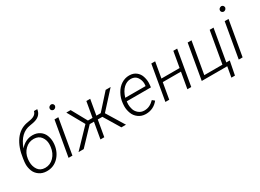

<svg xmlns="http://www.w3.org/2000/svg" viewBox="-33 -1558 3400 2515"><g transform="rotate(-30 1667.5 -300.5)"><path d="M309.1 -493.2C307.6 -493.2 306.2 -493.2 304.7 -493.2C233.4 -493.2 170.9 -462.9 117.2 -401.9C167.5 -537.1 240.7 -605 344.2 -620.1C378.9 -625.5 405.8 -630.9 425.8 -637.2C488.8 -657.2 523.9 -697.3 531.2 -757.8H481.4C473.1 -717.3 439.9 -690.9 381.8 -679.7L321.3 -668.9C247.1 -653.8 186.5 -613.8 139.6 -548.3C92.3 -482.4 61.5 -396.5 46.9 -289.6L40.5 -240.7C39.1 -228.5 38.6 -216.8 38.6 -205.6C38.6 -173.3 44.9 -140.6 57.1 -107.4C69.8 -74.2 91.8 -46.4 123 -24.4C153.8 -2.4 190.9 9.3 233.4 9.8C235.8 9.8 238.8 9.8 241.2 9.8C306.2 9.8 362.3 -13.2 408.7 -59.1C455.6 -105.5 486.3 -170.9 494.1 -241.7L495.6 -258.3C496.1 -267.1 496.6 -275.9 496.6 -284.2C496.6 -317.9 490.2 -350.6 477.5 -382.8C464.8 -415 443.8 -441.4 414.1 -461.9C384.3 -481.9 349.6 -492.7 309.1 -493.2ZM297.4 -443.8C344.7 -442.4 380.4 -425.8 403.8 -394C427.7 -362.3 439.5 -325.7 439.5 -284.2C439.5 -275.4 439 -266.6 438 -257.8L436.5 -241.7C429.2 -181.6 406.7 -132.8 370.1 -95.2C333.5 -57.6 290.5 -39.1 241.2 -39.1C239.7 -39.1 237.8 -39.1 236.3 -39.1C189.5 -40 154.3 -57.6 131.3 -91.3C108.4 -125 96.7 -164.6 96.7 -209.5C96.7 -219.2 97.2 -229.5 98.1 -239.7L99.6 -255.9C106.9 -310.5 128.4 -355.5 165 -391.1C201.2 -426.3 243.7 -443.8 292 -443.8C293.9 -443.8 295.4 -443.8 297.4 -443.8Z M675.8 -681.2C675.8 -680.2 675.8 -679.2 675.8 -678.2C675.8 -657.7 688.5 -645.5 713.4 -641.6C738.3 -647 749 -656.2 755.4 -681.2C752 -707 743.2 -716.8 717.8 -721.2C691.4 -715.8 677.2 -702.1 675.8 -681.2ZM717.8 -528.3H659.7L567.4 0H626Z M1366.7 0H1436L1272 -268.1L1508.8 -528.3H1433.6L1225.1 -296.4H1159.2L1199.7 -528.3H1141.6L1101.1 -296.4H1031.7L903.8 -528.3H838.4L981 -273.9L718.3 0H796.4L1028.3 -244.1H1092.3L1049.8 0H1107.9L1150.4 -244.1H1219.7Z M1731.9 9.8C1733.4 9.8 1734.9 9.8 1736.3 9.8C1811 9.8 1877 -21.5 1924.3 -82.5L1890.1 -110.4C1847.7 -66.9 1800.3 -40 1742.7 -40C1740.7 -40 1738.3 -40 1736.3 -40C1704.1 -40.5 1676.8 -50.8 1653.8 -69.8C1630.9 -88.9 1614.7 -111.8 1606.4 -138.7C1598.1 -166 1593.8 -190.9 1593.8 -214.4C1593.8 -225.6 1594.7 -236.8 1596.2 -248.5L1597.7 -260.3H1963.4L1967.3 -295.9C1968.8 -308.1 1969.2 -319.8 1969.2 -331.5C1969.2 -362.8 1963.9 -394.5 1953.1 -426.3C1942.4 -458.5 1923.3 -484.9 1896.5 -505.9C1869.1 -526.9 1835.9 -537.6 1796.4 -538.1C1794.4 -538.1 1793 -538.1 1791 -538.1C1750.5 -538.1 1711.9 -526.9 1675.3 -503.9C1638.7 -481 1607.9 -447.8 1583.5 -403.8C1559.1 -359.4 1544.4 -313 1540 -264.2L1538.6 -247.6C1537.6 -237.3 1537.1 -227.1 1537.1 -216.8C1537.1 -182.6 1543.5 -147.9 1556.6 -112.8C1569.3 -77.6 1591.3 -48.8 1622.1 -25.9C1652.8 -2.9 1689.5 9.3 1731.9 9.8ZM1793.5 -488.3C1834 -486.8 1864.3 -471.2 1884.3 -441.4C1903.8 -411.6 1914.1 -379.4 1914.1 -345.2C1914.1 -335.9 1913.6 -326.7 1912.1 -316.9L1910.6 -309.6L1604 -310.1C1621.1 -367.2 1645.5 -411.6 1678.2 -442.4C1710.9 -473.1 1747.6 -488.3 1787.1 -488.3C1789.6 -488.3 1791.5 -488.3 1793.5 -488.3Z M2515.1 -528.3H2457L2415.5 -291.5H2140.6L2182.1 -528.3H2124L2032.2 0H2090.3L2132.3 -242.2H2407.2L2364.7 0H2423.3Z M2582 0H2967.8L2939.9 156.7H2993.7L3034.2 -49.3H2981.9L3064.9 -528.3H3006.8L2923.3 -49.3H2648.9L2731.9 -528.3H2673.8Z M3250 -681.2C3250 -680.2 3250 -679.2 3250 -678.2C3250 -657.7 3262.7 -645.5 3287.6 -641.6C3312.5 -647 3323.2 -656.2 3329.6 -681.2C3326.2 -707 3317.4 -716.8 3292 -721.2C3265.6 -715.8 3251.5 -702.1 3250 -681.2ZM3292 -528.3H3233.9L3141.6 0H3200.2Z"/></g></svg>

Font: Roboto Light
Style: Italic
Weight: 300
Italic angle: -12°
Designer: Google
Version: Version 2.137; 2017